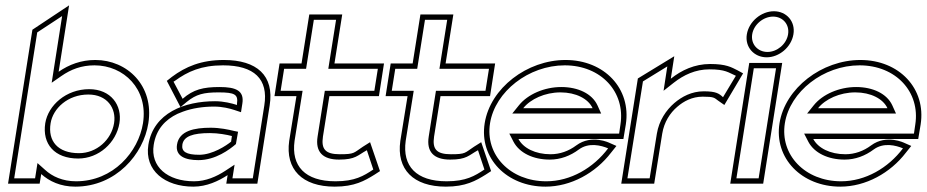

<svg xmlns="http://www.w3.org/2000/svg" viewBox="-20 -686 3461 717"><path d="M10 0H128L134 -36C164 -9 206 11 261 11C413 11 516 -110 534 -226C556 -366 455 -462 336 -462C283 -462 238 -445 199 -418L238 -666L101 -575ZM33 -20 119 -565 212 -626 173 -377 209 -402C245 -427 284 -442 333 -442C442 -442 534 -354 514 -226C497 -119 403 -9 264 -9C214 -9 175 -27 148 -52L120 -77L111 -20ZM149 -226C137 -148 184 -94 272 -94C349 -94 414 -153 426 -226C437 -293 394 -353 313 -353C227 -353 160 -293 149 -226ZM169 -226C178 -281 233 -333 310 -333C380 -333 415 -282 406 -226C396 -164 341 -114 275 -114C196 -114 158 -159 169 -226Z M534 -145C519 -49 596 11 702 11C752 11 796 -10 830 -32L825 0H941L987 -292C1005 -404 939 -462 816 -462C731 -462 673 -437 622 -399L603 -384L654 -286L678 -306C713 -334 740 -341 797 -341C857 -341 870 -333 865 -299V-294C846 -300 816 -308 783 -308C670 -308 553 -265 534 -145ZM554 -145C563 -203 597 -239 643 -261L663 -269C698 -282 739 -288 780 -288C810 -288 838 -281 856 -275L880 -267L885 -299C893 -348 860 -361 800 -361C739 -361 702 -352 662 -317L628 -381L633 -384C681 -419 732 -442 813 -442C929 -442 983 -391 967 -292L924 -20H848L856 -71L821 -48C789 -27 749 -9 705 -9C605 -9 541 -64 554 -145ZM641 -146C634 -103 672 -88 721 -88C785 -88 838 -128 861 -148L869 -194L854 -197C834 -202 801 -209 767 -209C706 -209 649 -198 641 -146ZM661 -146C666 -177 700 -189 764 -189C795 -189 827 -183 846 -178L843 -157C826 -143 774 -108 724 -108C675 -108 657 -120 661 -146Z M1005 -327H1087L1060 -160C1045 -54 1108 11 1230 11C1304 11 1342 -11 1379 -34L1399 -47L1362 -155L1335 -138C1300 -115 1305 -110 1249 -110C1195 -110 1179 -129 1186 -176L1210 -327H1395L1414 -449H1229L1258 -632H1135L1106 -449H1024ZM1028 -347 1041 -429H1123L1152 -612H1235L1206 -429H1391L1378 -347H1193L1166 -176C1157 -119 1185 -90 1246 -90C1308 -90 1315 -106 1350 -125L1374 -53C1338 -29 1305 -9 1233 -9C1119 -9 1067 -66 1080 -160L1110 -347Z M1420 -327H1502L1475 -160C1460 -54 1523 11 1645 11C1719 11 1757 -11 1794 -34L1814 -47L1777 -155L1750 -138C1715 -115 1720 -110 1664 -110C1610 -110 1594 -129 1601 -176L1625 -327H1810L1829 -449H1644L1673 -632H1550L1521 -449H1439ZM1443 -347 1456 -429H1538L1567 -612H1650L1621 -429H1806L1793 -347H1608L1581 -176C1572 -119 1600 -90 1661 -90C1723 -90 1730 -106 1765 -125L1789 -53C1753 -29 1720 -9 1648 -9C1534 -9 1482 -66 1495 -160L1525 -347Z M1790 -226C1769 -95 1873 11 2017 11C2112 11 2204 -40 2262 -116L2282 -141L2257 -152C2257 -152 2190 -186 2132 -143C2104 -122 2071 -110 2036 -110C1979 -110 1934 -133 1916 -167H2308L2317 -221C2338 -355 2237 -462 2092 -462C1948 -462 1811 -357 1790 -226ZM1810 -226C1829 -344 1954 -442 2089 -442C2225 -442 2316 -342 2297 -221L2292 -187H1882L1898 -156C1920 -115 1971 -90 2033 -90C2073 -90 2110 -104 2142 -128C2179 -155 2225 -143 2251 -132C2196 -59 2111 -9 2020 -9C1885 -9 1791 -108 1810 -226ZM1893 -262H2225L2211 -293C2191 -336 2139 -361 2076 -361C2013 -361 1951 -334 1918 -293ZM1934 -282C1961 -316 2015 -341 2073 -341C2131 -341 2177 -317 2193 -282Z M2300 0H2423L2453 -187C2460 -230 2482 -264 2509 -287C2533 -308 2565 -325 2604 -325C2647 -325 2647 -321 2662 -310L2685 -294L2755 -412L2735 -423C2711 -435 2692 -447 2632 -447C2574 -447 2525 -424 2485 -392L2498 -476L2362 -393ZM2323 -20 2381 -382 2472 -438 2458 -347 2496 -377C2533 -406 2577 -427 2629 -427C2690 -427 2700 -415 2728 -403L2680 -323C2665 -337 2654 -345 2608 -345C2563 -345 2526 -325 2498 -301C2468 -275 2441 -236 2433 -187L2406 -20Z M2769 -558C2761 -510 2796 -472 2843 -472C2890 -472 2935 -510 2943 -558C2951 -606 2917 -644 2870 -644C2823 -644 2777 -606 2769 -558ZM2789 -558C2795 -595 2831 -624 2867 -624C2903 -624 2929 -595 2923 -558C2917 -521 2882 -492 2846 -492C2810 -492 2783 -521 2789 -558ZM2707 0H2830L2901 -451H2778ZM2730 -20 2795 -431H2878L2813 -20Z M2891 -226C2870 -95 2974 11 3118 11C3213 11 3305 -40 3363 -116L3383 -141L3358 -152C3358 -152 3291 -186 3233 -143C3205 -122 3172 -110 3137 -110C3080 -110 3035 -133 3017 -167H3409L3418 -221C3439 -355 3338 -462 3193 -462C3049 -462 2912 -357 2891 -226ZM2911 -226C2930 -344 3055 -442 3190 -442C3326 -442 3417 -342 3398 -221L3393 -187H2983L2999 -156C3021 -115 3072 -90 3134 -90C3174 -90 3211 -104 3243 -128C3280 -155 3326 -143 3352 -132C3297 -59 3212 -9 3121 -9C2986 -9 2892 -108 2911 -226ZM2994 -262H3326L3312 -293C3292 -336 3240 -361 3177 -361C3114 -361 3052 -334 3019 -293ZM3035 -282C3062 -316 3116 -341 3174 -341C3232 -341 3278 -317 3294 -282Z"/></svg>

Font: Charger Pro
Style: OlObl
Weight: 900
Designer: Jasper
Foundry: Cannot Into Space Fonts
Version: Version 1.09